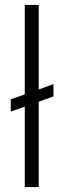

<svg xmlns="http://www.w3.org/2000/svg" viewBox="-20 -763 261 783"><path d="M81 -328 24 -308V-358L81 -378V-743H138V-398L198 -420V-370L138 -348V0H81Z"/></svg>

Font: Saira SemiCondensed Light
Style: Regular
Weight: 300
Width: 4
Designer: Hector Gatti with collaboration of the Omnibus-Type team
Foundry: Omnibus-Type
Version: Version 0.072; ttfautohint (v1.8)